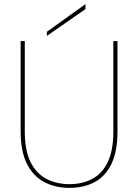

<svg xmlns="http://www.w3.org/2000/svg" viewBox="-20 -903 669 930"><path d="M80 -267V-704H100V-267Q100 -173 128.5 -117Q157 -61 206 -36Q255 -11 317 -11Q378 -11 426 -36Q474 -61 501.5 -117Q529 -173 529 -267V-704H549V-267Q549 -170 520 -109.5Q491 -49 438.5 -21Q386 7 317 7Q248 7 194.5 -21Q141 -49 110.5 -109.5Q80 -170 80 -267ZM207 -749 394 -883V-859L207 -729Z"/></svg>

Font: Poppins Devanagari Thin
Style: Regular
Weight: 100
Designer: Ninad Kale (Devanagari), Jonny Pinhorn (Latin)
Foundry: Indian Type Foundry
Version: 4.005